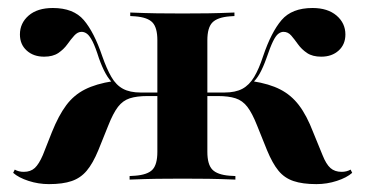

<svg xmlns="http://www.w3.org/2000/svg" viewBox="-20 -449 913 480"><path d="M771 11.3Q736.3 11.3 713.7 3.6Q691.1 -4 676.2 -22.2Q661.3 -40.3 647.6 -73.4L622.6 -135.5Q610.5 -166.1 598.4 -181.9Q586.3 -197.6 569 -203.2Q551.6 -208.9 524.2 -208.9H482.3V-217.7H541.1Q568.5 -217.7 585.9 -227Q603.2 -236.3 615.3 -256.5Q627.4 -276.6 637.9 -308.9Q658.1 -368.5 683.9 -398.8Q709.7 -429 761.3 -429Q799.2 -429 821.4 -410.1Q843.5 -391.1 843.5 -362.9Q843.5 -337.9 826.6 -322.6Q809.7 -307.3 783.1 -307.3Q761.3 -307.3 747.6 -316.5Q733.9 -325.8 725 -338.3Q716.1 -350.8 708.1 -360.1Q700 -369.4 688.7 -369.4Q682.3 -369.4 675.8 -364.5Q669.4 -359.7 662.5 -345.6Q655.6 -331.5 646 -303.2Q637.9 -280.6 629.4 -265.3Q621 -250 608.9 -239.5L611.3 -246Q653.2 -239.5 680.6 -225.4Q708.1 -211.3 727.4 -185.9Q746.8 -160.5 762.9 -118.5L786.3 -61.3Q795.2 -38.7 806 -29Q816.9 -19.4 833.9 -19.4Q846.8 -19.4 856.5 -25L860.5 -16.9Q846.8 -4.8 822.2 3.2Q797.6 11.3 771 11.3ZM102.4 11.3Q75.8 11.3 51.2 3.2Q26.6 -4.8 12.9 -16.9L16.9 -25Q26.6 -19.4 39.5 -19.4Q56.5 -19.4 66.9 -29Q77.4 -38.7 87.1 -61.3L109.7 -118.5Q126.6 -160.5 145.6 -185.9Q164.5 -211.3 192.3 -225.4Q220.2 -239.5 262.1 -246L263.7 -239.5Q252.4 -250 244 -265.3Q235.5 -280.6 227.4 -303.2Q218.5 -331.5 211.3 -345.6Q204 -359.7 197.6 -364.5Q191.1 -369.4 183.9 -369.4Q174.2 -369.4 165.7 -360.1Q157.3 -350.8 148.4 -338.3Q139.5 -325.8 125.8 -316.5Q112.1 -307.3 90.3 -307.3Q63.7 -307.3 46.8 -322.6Q29.8 -337.9 29.8 -362.9Q29.8 -391.1 51.6 -410.1Q73.4 -429 112.1 -429Q163.7 -429 189.5 -398.8Q215.3 -368.5 235.5 -308.9Q246.8 -276.6 258.5 -256.5Q270.2 -236.3 287.5 -227Q304.8 -217.7 331.5 -217.7H391.1V-208.9H349.2Q321.8 -208.9 304.4 -203.2Q287.1 -197.6 275 -181.9Q262.9 -166.1 250.8 -135.5L225.8 -73.4Q212.1 -40.3 196.8 -22.2Q181.5 -4 159.3 3.6Q137.1 11.3 102.4 11.3ZM373.4 -208.9V-348.4Q373.4 -379.8 361.3 -392.7Q349.2 -405.6 318.5 -408.1L305.6 -408.9V-417.7Q344.4 -416.1 372.6 -415.7Q400.8 -415.3 436.3 -415.3Q471 -415.3 499.6 -415.7Q528.2 -416.1 566.1 -417.7V-408.9L554 -408.1Q523.4 -405.6 510.9 -392.7Q498.4 -379.8 498.4 -348.4V-208.9ZM436.3 -2.4Q400.8 -2.4 372.2 -2Q343.5 -1.6 304 0V-8.9L317.7 -9.7Q349.2 -12.1 361.3 -25Q373.4 -37.9 373.4 -69.4V-208.9H498.4V-69.4Q498.4 -37.9 510.9 -25Q523.4 -12.1 554 -9.7L568.5 -8.9V0Q529.8 -1.6 500.8 -2Q471.8 -2.4 436.3 -2.4Z"/></svg>

Font: Playfair 144pt SemiExpanded ExtraBold
Style: Regular
Weight: 800
Width: 6
Designer: Claus Eggers Sørensen
Foundry: Claus Eggers Sørensen
Version: Version 2.203